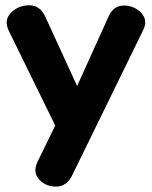

<svg xmlns="http://www.w3.org/2000/svg" viewBox="-20 -521 575 728"><path d="M254 143Q233 186 193.5 186.5Q154 187 128.5 159.5Q103 132 123 91L208 -83L258 -163L391 -457Q410 -500 449.5 -500Q489 -500 515.5 -472Q542 -444 522 -405ZM230 38 13 -405Q-6 -445 22 -473Q50 -501 91 -501Q132 -501 152 -457L287 -163Z"/></svg>

Font: Nunito VF Beta Light
Style: Regular
Weight: 300
Designer: Vernon Adams
Foundry: newtypography
Version: Version 3.001